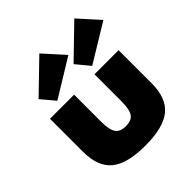

<svg xmlns="http://www.w3.org/2000/svg" viewBox="-225 -998 1172 1172"><g transform="rotate(-45 360.5 -412.0)"><path d="M360 16Q516.5 16 586.2 -41.5Q656 -99 656 -227V-512H448V-279Q448 -208.5 428.5 -180.2Q409 -152 360 -152Q311.5 -152 291.8 -180.2Q272 -208.5 272 -279V-512H64V-227Q64 -99 133.8 -41.5Q203.5 16 360 16ZM474.5 -558 721 -708 602 -840 401.5 -646ZM173.5 -558 419 -708 300 -840 99.5 -646Z"/></g></svg>

Font: Spartan Black
Style: Regular
Weight: 900
Designer: Matt Bailey, Mirko Velimirovic
Foundry: Matt Bailey
Version: Version 1.003; ttfautohint (v1.8.3)